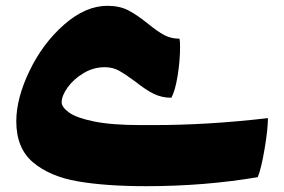

<svg xmlns="http://www.w3.org/2000/svg" viewBox="-20 -595 977 660"><path d="M446 -314Q412 -339 390 -351.5Q368 -364 340 -364Q301 -364 267 -343.5Q233 -323 212.5 -294.5Q192 -266 192 -243Q192 -227 217 -208.5Q242 -190 303 -177.5Q364 -165 465 -165H506Q697 -165 901 -189Q901 -151 889.5 -83Q878 -15 866 14Q683 45 483 45Q344 45 248 28.5Q152 12 94 -36.5Q36 -85 36 -178Q36 -257 81.5 -351.5Q127 -446 200.5 -510.5Q274 -575 349 -575Q392 -575 422 -559Q452 -543 488 -514Q521 -487 544.5 -474.5Q568 -462 597 -462Q599 -454 599 -434Q599 -386 590.5 -334Q582 -282 569 -259Q536 -259 508.5 -272.5Q481 -286 446 -314Z"/></svg>

Font: Lalezar
Style: Regular
Weight: 400
Designer: Borna Izadpanah
Foundry: Borna Izadpanah
Version: Version 1.003;November 28, 2018;FontCreator 11.5.0.2421 64-b